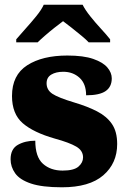

<svg xmlns="http://www.w3.org/2000/svg" viewBox="-20 -786 542 816"><path d="M243 10Q159 10 111.5 -6Q64 -22 44.5 -49.5Q25 -77 25 -109Q25 -153 56 -170.5Q87 -188 130 -188Q130 -119 162.5 -90Q195 -61 246 -61Q294 -61 313.5 -78Q333 -95 333 -117Q333 -146 304 -163Q275 -180 213 -197Q122 -223 76.5 -262.5Q31 -302 31 -378Q31 -467 95.5 -508.5Q160 -550 266 -550Q335 -550 376.5 -535.5Q418 -521 436.5 -499Q455 -477 455 -453Q455 -417 429 -399Q403 -381 346 -381Q346 -430 318 -455.5Q290 -481 249 -481Q218 -481 198 -469Q178 -457 178 -432Q178 -404 202.5 -387.5Q227 -371 297 -350Q351 -334 392 -313Q433 -292 455.5 -259.5Q478 -227 478 -174Q478 -92 419 -41Q360 10 243 10ZM49 -619Q65 -638 88.5 -664Q112 -690 134 -717Q156 -744 166 -766H331Q342 -744 363.5 -717Q385 -690 409 -664Q433 -638 448 -619V-606H357Q347 -617 326.5 -634Q306 -651 284.5 -668Q263 -685 248 -696Q233 -685 211.5 -668Q190 -651 170.5 -634Q151 -617 140 -606H49Z"/></svg>

Font: Noto Serif Black
Style: Regular
Weight: 900
Designer: Monotype Design Team
Foundry: Monotype Imaging Inc.
Version: Version 2.014; ttfautohint (v1.8.4.7-5d5b)